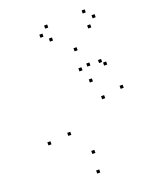

<svg xmlns="http://www.w3.org/2000/svg" viewBox="-174 -1055 967 1179"><g transform="rotate(-20 310.0 -466.0)"><path d="M586.3 -418.8V-438.8H566.3V-418.8ZM515.9 -613V-633H495.9V-613ZM440.9 -617.1V-637.1H420.9V-617.1ZM422 -520V-540H402V-520ZM457.6 -397.6V-417.6H437.6V-397.6ZM286.2 -102.4V-122.4H266.2V-102.4ZM185.3 -257.2V-277.2H165.3V-257.2ZM385.2 -606V-626H365.2V-606ZM539.8 -587.5V-607.5H519.8V-587.5ZM399.2 -732V-752H379.2V-732ZM50.9 -244.2V-264.2H30.9V-244.2ZM273.1 20.9V0.9H253.1V20.9ZM526 -835.3V-855.3H506V-835.3ZM572.6 -884.8V-904.8H552.6V-884.8ZM525.6 -933.2V-953.2H505.6V-933.2ZM277.2 -924.8V-944.8H257.2V-924.8ZM230.6 -882.1V-902.1H210.6V-882.1ZM277.6 -839.8V-859.8H257.6V-839.8Z"/></g></svg>

Font: Monaspace Radon Dots Var
Style: Regular
Weight: 400
Designer: Riley Cran and the Lettermatic Team
Version: Version 1.100 (Monaspace Radon Dots)